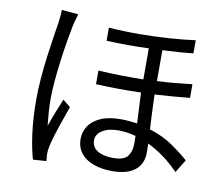

<svg xmlns="http://www.w3.org/2000/svg" viewBox="-85 -870 1171 1011"><g transform="rotate(10 500.0 -364.5)"><path d="M573 24Q518 24 474.5 8.5Q431 -7 406 -38Q381 -69 381 -116Q381 -151 401 -182.5Q421 -214 463.5 -233.5Q506 -253 572 -253Q595 -253 617 -251Q639 -249 660 -246Q658 -284 656 -327Q654 -370 652 -410Q594 -408 532.5 -408.5Q471 -409 411 -412V-485Q472 -481 533 -480Q594 -479 652 -480V-646Q597 -644 539.5 -644Q482 -644 426 -647V-717Q507 -711 591 -711.5Q675 -712 752.5 -717.5Q830 -723 888 -731V-661Q854 -657 812.5 -654Q771 -651 724 -649V-484Q775 -486 822 -490.5Q869 -495 911 -500V-427Q871 -423 824 -419Q777 -415 724 -412Q725 -365 727.5 -318Q730 -271 732 -227Q803 -205 856 -168.5Q909 -132 946 -99L903 -29Q827 -108 736 -152L737 -104Q737 -43 695.5 -9.5Q654 24 573 24ZM153 37Q137 -16 126 -97Q115 -178 115 -279Q115 -334 120 -394Q125 -454 132.5 -511.5Q140 -569 147.5 -616.5Q155 -664 160 -695Q162 -712 164 -731Q166 -750 166 -766L255 -758Q251 -746 245.5 -726Q240 -706 237 -692Q230 -657 221.5 -606.5Q213 -556 205.5 -499.5Q198 -443 193.5 -389Q189 -335 189 -293Q189 -257 191.5 -223Q194 -189 198 -152Q210 -187 226.5 -229Q243 -271 256 -302L297 -269Q285 -235 270 -192.5Q255 -150 243 -111.5Q231 -73 226 -48Q221 -25 221 -3Q222 4 222.5 14Q223 24 224 32ZM566 -45Q625 -45 644.5 -71.5Q664 -98 664 -138L663 -180Q640 -186 616.5 -189.5Q593 -193 570 -193Q517 -193 484.5 -172.5Q452 -152 452 -120Q452 -83 483 -64Q514 -45 566 -45Z"/></g></svg>

Font: Chocolate Classical Sans
Style: Regular
Weight: 400
Designer: 田海東、宇文滿月
Foundry: Moonlit Owen
Version: Version 1.001